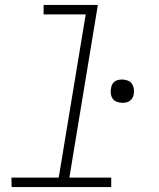

<svg xmlns="http://www.w3.org/2000/svg" viewBox="-20 -755 640 775"><path d="M429 0H27L26 -38H217L326 -697H156V-735H375L260 -38H429ZM474 -340Q463 -340 452 -344Q441 -348 435 -356.5Q429 -365 427.5 -376Q426 -387 428 -398Q429 -406 432.5 -413.5Q436 -421 443 -426Q450 -431 457.5 -432.5Q465 -434 473 -434Q484 -434 495 -430Q506 -426 512 -417.5Q518 -409 520 -398Q522 -387 520 -376Q519 -368 515 -360.5Q511 -353 504 -348Q497 -343 489.5 -341.5Q482 -340 474 -340Z"/></svg>

Font: Iosevka XLt Ex Obl
Style: Regular
Weight: 200
Width: 7
Italic angle: -9°
Monospace: yes
Designer: Belleve Invis
Foundry: Belleve Invis
Version: Version 32.5.0; ttfautohint (v1.8.4)